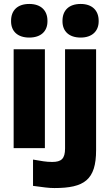

<svg xmlns="http://www.w3.org/2000/svg" viewBox="-20 -749 555 971"><path d="M49 -500V0H207V-500ZM36 -641C36 -591 69 -559 128 -559C187 -559 220 -591 220 -641V-644C220 -697 186 -729 128 -729C68 -729 36 -696 36 -644ZM147 191C202 198 224 202 255 202C406 202 466 161 466 10V-500H309V2C309 54 290 70 244 70C211 70 189 65 147 58ZM296 -641C296 -592 328 -559 388 -559C446 -559 479 -592 479 -641V-644C479 -696 446 -729 388 -729C328 -729 296 -696 296 -644Z"/></svg>

Font: LT Wave Text Black
Style: Regular
Weight: 900
Designer: Daniel Lyons
Version: Version 2.5 (Glyphs App)